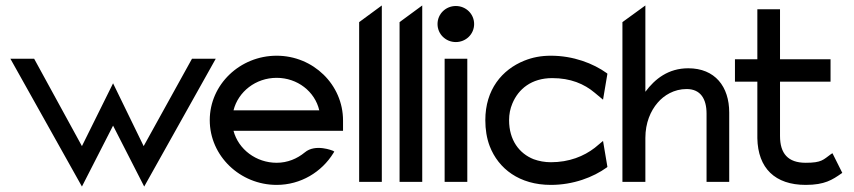

<svg xmlns="http://www.w3.org/2000/svg" viewBox="-20 -666 3126 703"><path d="M18 -451 280 17 394 -206 508 17 770 -451H683L506 -131L394 -361L280 -131L105 -451Z M748 -226C748 -95 859 11 993 11C1081 11 1158 -36 1201 -106L1204 -111L1199 -114C1199 -114 1135 -141 1096 -108C1068 -85 1033 -70 993 -70C918 -70 853 -119 835 -187H1236V-225C1236 -356 1127 -462 993 -462C859 -462 748 -357 748 -226ZM835 -262C852 -330 916 -381 993 -381C1069 -381 1133 -331 1149 -262Z M1295 0H1378V-646L1295 -585Z M1443 0H1526V-646L1443 -585Z M1582 -578C1582 -541 1612 -512 1649 -512C1686 -512 1716 -541 1716 -578C1716 -615 1686 -644 1649 -644C1612 -644 1582 -615 1582 -578ZM1608 0H1691V-451H1608Z M1757 -226C1757 -192 1762 -160 1773 -131C1805 -48 1882 11 1997 11C2079 11 2152 -17 2202 -53L2204 -55L2188 -150L2158 -125C2118 -94 2064 -72 1997 -72C1975 -72 1953 -76 1934 -83C1881 -104 1844 -153 1844 -226C1844 -248 1848 -268 1856 -287C1878 -340 1926 -380 2002 -380C2069 -380 2119 -359 2158 -326L2188 -301L2204 -396L2202 -398C2152 -434 2079 -462 1997 -462C1961 -462 1930 -456 1900 -444C1818 -411 1757 -338 1757 -226Z M2259 0H2343V-161C2343 -216 2362 -260 2388 -290C2411 -317 2448 -340 2494 -340C2545 -340 2567 -304 2567 -250V0H2650V-254C2650 -349 2598 -416 2500 -416C2427 -416 2378 -377 2343 -330V-646L2259 -585Z M2671 -367H2753V-160C2755 -50 2818 11 2930 11C3000 11 3028 -8 3061 -31L3064 -33L3028 -105L3023 -102C2994 -81 2989 -70 2930 -70C2865 -70 2836 -104 2836 -168V-367H3021V-449H2836V-632H2753V-449H2671Z"/></svg>

Font: Charger Sport
Style: SeBd
Weight: 600
Designer: Jasper
Foundry: Cannot Into Space Fonts
Version: Version 1.1